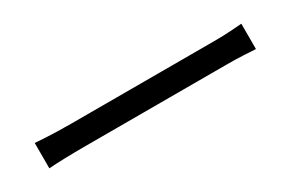

<svg xmlns="http://www.w3.org/2000/svg" viewBox="15 -704 970 640"><g transform="rotate(-30 500.0 -384.0)"><path d="M101.9 -433Q117 -432 139 -430.6Q161.1 -429.3 187.4 -428.6Q213.7 -427.9 241.3 -427.9Q257.1 -427.9 290.7 -427.9Q324.3 -427.9 369.1 -427.9Q414 -427.9 464.6 -427.9Q515.2 -427.9 565.8 -427.9Q616.4 -427.9 661.5 -427.9Q706.6 -427.9 739.9 -427.9Q773.3 -427.9 789.4 -427.9Q827 -427.9 853.8 -429.9Q880.6 -432 897.1 -433V-335.4Q881.8 -336.4 852.6 -337.9Q823.4 -339.5 790 -339.5Q773.9 -339.5 740 -339.5Q706.2 -339.5 661.4 -339.5Q616.6 -339.5 566 -339.5Q515.4 -339.5 464.8 -339.5Q414.2 -339.5 369.4 -339.5Q324.5 -339.5 290.9 -339.5Q257.3 -339.5 241.3 -339.5Q200.1 -339.5 162.8 -338.4Q125.5 -337.4 101.9 -335.4Z"/></g></svg>

Font: Shanggu Sans SC VF
Style: Regular
Weight: 250
Designer: GuiWonder
Version: Version 1.021